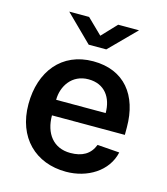

<svg xmlns="http://www.w3.org/2000/svg" viewBox="-110 -810 790 906"><g transform="rotate(15 285.0 -357.0)"><path d="M355 -724 287 -652 213 -724H116L245 -597H331L457 -724ZM164 -230H520V-267C520 -423 439 -527 287 -527C133 -527 43 -412 43 -253C43 -90 147 10 296 10C400 10 495 -47 516 -143L408 -151C389 -102 350 -81 293 -81C210 -81 164 -142 164 -230ZM164 -306C164 -372 206 -439 287 -439C367 -439 406 -381 406 -306Z"/></g></svg>

Font: United Sans SemiBold
Style: Regular
Weight: 600
Designer: Pablo Impallari, Rodrigo Fuenzalida (Modified by Dan O. Williams)
Version: Version 1.000;PS 001.000;hotconv 1.0.88;makeotf.lib2.5.64775